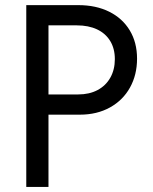

<svg xmlns="http://www.w3.org/2000/svg" viewBox="-20 -740 606 760"><path d="M84 -719.7H290Q359.9 -719.7 412.4 -693.6Q464.8 -667.5 493.7 -619.6Q522.5 -571.8 522.5 -507.8Q522.5 -443.8 494.6 -393.6Q466.8 -343.3 415.3 -314.7Q363.8 -286.1 295.9 -286.1H171.9V0H84ZM290 -366.2Q333.5 -366.2 366.2 -383.5Q398.9 -400.9 416.7 -432.6Q434.6 -464.4 434.6 -505.9Q434.6 -547.4 416.3 -577.6Q397.9 -607.9 364 -623.8Q330.1 -639.6 284.2 -639.6H171.9V-366.2Z"/></svg>

Font: Reddit Sans A
Style: Regular
Weight: 400
Designer: Stephen Hutchings
Foundry: Reddit
Version: Version 1.013